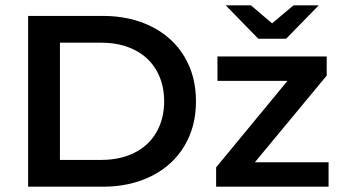

<svg xmlns="http://www.w3.org/2000/svg" viewBox="-20 -704 1289 724"><path d="M86 -644H368Q471 -644 551 -604Q631 -564 675 -491Q719 -418 719 -322Q719 -226 675 -153Q631 -80 551 -40Q471 0 368 0H86ZM362 -101Q433 -101 487 -128Q541 -155 570 -205.5Q599 -256 599 -322Q599 -388 570 -438.5Q541 -489 487 -516Q433 -543 362 -543H206V-101ZM1219 -92V0H795V-73L1064 -399H800V-491H1212V-419L941 -92ZM1182 -684 1059 -558H954L831 -684H926L1006 -616L1087 -684Z"/></svg>

Font: Montserrat Ace
Style: Bold
Weight: 600
Designer: Julieta Ulanovsky
Foundry: Julieta Ulanovsky
Version: Version 1